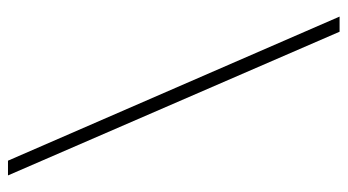

<svg xmlns="http://www.w3.org/2000/svg" viewBox="-210 -600 850 469"><g transform="rotate(-90 214.5 -365.0)"><path d="M409 40H372L21 -770H57Z"/></g></svg>

Font: M PLUS 1 Thin ExtraLight
Style: Regular
Weight: 250
Version: Version 1.001